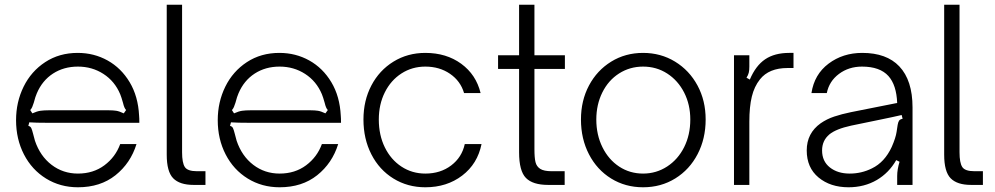

<svg xmlns="http://www.w3.org/2000/svg" viewBox="-20 -783 4212 813"><path d="M48 -274Q48 -351 80 -416Q112 -481 171.5 -520Q231 -559 309 -559Q378 -559 435.5 -527Q493 -495 529 -435Q565 -375 569 -293Q570 -284 570 -263H186Q129 -263 104 -265L100 -250Q109 -248 112.5 -240.5Q116 -233 120 -217Q125 -196 128 -187Q150 -122 198.5 -85Q247 -48 310 -48Q375 -48 422 -83Q469 -118 489 -173H558Q533 -92 469 -41Q405 10 310 10Q235 10 175 -27Q115 -64 81.5 -129Q48 -194 48 -274ZM117 -303Q137 -312 151.5 -314Q166 -316 186 -316H441Q459 -316 472 -314Q485 -312 504 -303L514 -317Q506 -325 501 -347Q494 -372 489 -384Q466 -439 418 -470Q370 -501 310 -501Q250 -501 204.5 -471.5Q159 -442 136 -388Q130 -375 123 -348Q120 -338 116.5 -330Q113 -322 108 -317Z M800 0Q741 0 713.5 -28Q686 -56 686 -128V-763H751V-138Q751 -94 762.5 -76Q774 -58 814 -58H850V0Z M902 -274Q902 -351 934 -416Q966 -481 1025.5 -520Q1085 -559 1163 -559Q1232 -559 1289.5 -527Q1347 -495 1383 -435Q1419 -375 1423 -293Q1424 -284 1424 -263H1040Q983 -263 958 -265L954 -250Q963 -248 966.5 -240.5Q970 -233 974 -217Q979 -196 982 -187Q1004 -122 1052.5 -85Q1101 -48 1164 -48Q1229 -48 1276 -83Q1323 -118 1343 -173H1412Q1387 -92 1323 -41Q1259 10 1164 10Q1089 10 1029 -27Q969 -64 935.5 -129Q902 -194 902 -274ZM971 -303Q991 -312 1005.5 -314Q1020 -316 1040 -316H1295Q1313 -316 1326 -314Q1339 -312 1358 -303L1368 -317Q1360 -325 1355 -347Q1348 -372 1343 -384Q1320 -439 1272 -470Q1224 -501 1164 -501Q1104 -501 1058.5 -471.5Q1013 -442 990 -388Q984 -375 977 -348Q974 -338 970.5 -330Q967 -322 962 -317Z M1519 -277Q1519 -357 1552.5 -421Q1586 -485 1646 -522Q1706 -559 1781 -559Q1870 -559 1933 -513Q1996 -467 2015 -389H1945Q1930 -440 1885.5 -470.5Q1841 -501 1781 -501Q1725 -501 1680 -472Q1635 -443 1609.5 -392Q1584 -341 1584 -277Q1584 -211 1609.5 -159Q1635 -107 1680 -77.5Q1725 -48 1781 -48Q1845 -48 1890.5 -82.5Q1936 -117 1948 -173H2019Q2002 -89 1937 -39.5Q1872 10 1781 10Q1706 10 1646 -27Q1586 -64 1552.5 -129.5Q1519 -195 1519 -277Z M2301 0Q2236 0 2207 -29.5Q2178 -59 2178 -138V-491H2089V-549H2178V-763H2243V-549H2372V-491H2243V-151Q2243 -115 2247.5 -96.5Q2252 -78 2267.5 -68Q2283 -58 2316 -58H2371V0Z M2440 -277Q2440 -357 2474 -421Q2508 -485 2568 -522Q2628 -559 2703 -559Q2778 -559 2838.5 -522Q2899 -485 2933.5 -421Q2968 -357 2968 -277Q2968 -196 2934 -130.5Q2900 -65 2839.5 -27.5Q2779 10 2703 10Q2628 10 2568 -27Q2508 -64 2474 -129.5Q2440 -195 2440 -277ZM2903 -277Q2903 -340 2877 -391Q2851 -442 2805.5 -471.5Q2760 -501 2703 -501Q2647 -501 2601.5 -472Q2556 -443 2530.5 -391.5Q2505 -340 2505 -277Q2505 -212 2531 -159.5Q2557 -107 2602 -77.5Q2647 -48 2703 -48Q2759 -48 2805 -78Q2851 -108 2877 -160Q2903 -212 2903 -277Z M3088 0V-549H3153V-501Q3153 -485 3150.5 -475Q3148 -465 3141 -454L3155 -446Q3180 -505 3220 -532Q3260 -559 3322 -559H3340V-495H3315Q3236 -495 3198 -447Q3174 -417 3163.5 -374Q3153 -331 3153 -268V0Z M3396 -146Q3396 -219 3455 -261Q3481 -279 3512.5 -289.5Q3544 -300 3583 -308L3779 -347Q3776 -423 3742 -461Q3706 -501 3630 -501Q3574 -501 3532.5 -470Q3491 -439 3481 -389H3416Q3428 -468 3488.5 -513.5Q3549 -559 3631 -559Q3734 -559 3788 -502Q3844 -443 3844 -328V0H3779V-38Q3779 -65 3789 -98L3775 -105Q3744 -51 3693 -21Q3640 10 3573 10Q3496 10 3446 -31.5Q3396 -73 3396 -146ZM3672 -70Q3726 -96 3756 -161Q3773 -200 3776.5 -224.5Q3780 -249 3781 -254Q3783 -266 3787 -272Q3791 -278 3802 -280L3798 -296Q3764 -288 3705 -276L3584 -251Q3520 -237 3492 -214Q3461 -188 3461 -146Q3461 -100 3494 -74Q3527 -48 3578 -48Q3628 -48 3672 -70Z M4092 0Q4033 0 4005.5 -28Q3978 -56 3978 -128V-763H4043V-138Q4043 -94 4054.5 -76Q4066 -58 4106 -58H4142V0Z"/></svg>

Font: Open Sauce Sans Light
Style: Regular
Weight: 300
Designer: Alfredo Marco Pradil
Foundry: Creative Sauce Fz LLC
Version: Version 1.477